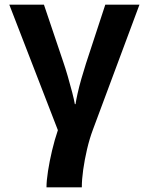

<svg xmlns="http://www.w3.org/2000/svg" viewBox="-20 -566 640 826"><path d="M180 240Q180 212 186.5 170Q193 128 204 81.5Q215 35 229 -6L20 -546H169L252 -300Q261 -274 271.5 -238Q282 -202 290.5 -169Q299 -136 302 -118H305Q307 -133 313.5 -162.5Q320 -192 330 -227Q340 -262 350 -293L433 -546H580L380 -9Q365 31 354.5 76Q344 121 338 163.5Q332 206 332 240Z"/></svg>

Font: Noto Sans Mono
Style: Bold
Weight: 700
Designer: Monotype Design Team
Foundry: Monotype Imaging Inc.
Version: Version 2.014